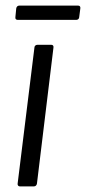

<svg xmlns="http://www.w3.org/2000/svg" viewBox="-20 -666 307 686"><path d="M43 -595H253C258 -595 263 -599 263 -605L267 -636C268 -642 265 -646 259 -646H49C43 -646 39 -642 38 -636L35 -605C34 -599 37 -595 43 -595ZM51 0H101C107 0 111 -4 112 -10L171 -496C172 -502 169 -506 163 -506H114C108 -506 103 -502 103 -496L43 -10C42 -4 46 0 51 0Z"/></svg>

Font: Barlow Semi Condensed
Style: Italic
Weight: 400
Width: 4
Italic angle: -7°
Designer: Jeremy Tribby
Foundry: Tribby Type
Version: Version 1.422;hotconv 1.0.109;makeotfexe 2.5.65596